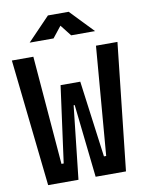

<svg xmlns="http://www.w3.org/2000/svg" viewBox="-97 -965 779 1032"><g transform="rotate(-10 293.0 -449.0)"><path d="M80.6 0 4.9 -693.4H122.1L170.9 -100.1H183.1L239.7 -517.6H347.2L402.8 -100.1H415L463.9 -693.4H581.1L505.4 0H339.8L295.9 -398.9H290L246.1 0ZM115.7 -771.5 237.8 -898.4H351.1L472.7 -771.5H342.3L294.4 -832.5L246.1 -771.5Z"/></g></svg>

Font: Cascadia Mono PL SemiBold
Style: Regular
Weight: 600
Monospace: yes
Designer: Aaron Bell
Foundry: Saja Typeworks
Version: Version 2404.023; ttfautohint (v1.8.4)